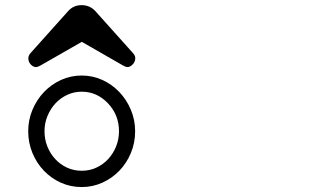

<svg xmlns="http://www.w3.org/2000/svg" viewBox="-20 -718 1244 754"><path d="M300.8 -421.4Q343.8 -421.4 381.8 -404.1Q419.9 -386.7 448.5 -356.7Q477.1 -326.7 493.9 -286.9Q510.7 -247.1 510.7 -202.6Q510.7 -157.2 494.1 -117.4Q477.5 -77.6 449 -47.9Q420.4 -18.1 382.1 -0.7Q343.8 16.6 300.8 16.6Q257.3 16.6 219.2 -0.5Q181.2 -17.6 152.6 -47.4Q124 -77.1 107.4 -117.2Q90.8 -157.2 90.8 -202.6Q90.8 -247.6 107.7 -287.4Q124.5 -327.1 153.1 -356.9Q181.6 -386.7 219.7 -404.1Q257.8 -421.4 300.8 -421.4ZM403.8 -312.5Q360.4 -357.9 300.8 -357.9Q271 -357.9 244.4 -345.7Q217.8 -333.5 198 -312.3Q178.2 -291 166.5 -262.7Q154.8 -234.4 154.8 -202.6Q154.8 -170.9 166 -142.8Q177.2 -114.7 196.8 -93.5Q216.3 -72.3 242.9 -59.8Q269.5 -47.4 300.8 -47.4Q331.5 -47.4 358.2 -59.6Q384.8 -71.8 404.5 -93Q424.3 -114.3 435.8 -142.6Q447.3 -170.9 447.3 -202.6Q447.3 -266.6 403.8 -312.5ZM100.6 -510.3 248 -674.8Q268.6 -697.8 300.5 -697.8Q332.5 -697.8 354 -674.8L501.5 -510.3Q506.3 -504.9 508.8 -500Q511.2 -495.1 511.2 -489.3Q511.2 -481.9 508.3 -475.6Q505.4 -469.2 500.7 -464.6Q496.1 -460 491 -457.3Q485.8 -454.6 481.4 -454.6Q477.1 -454.6 472.7 -456.3Q468.3 -458 462.9 -460.9L301.3 -553.7L139.2 -460.9Q133.8 -458 129.4 -456.3Q125 -454.6 120.6 -454.6Q116.2 -454.6 111.1 -457Q106 -459.5 101.6 -463.9Q97.2 -468.3 94.2 -474.6Q91.3 -481 91.3 -488.3Q91.3 -500.5 100.6 -510.3Z"/></svg>

Font: Erica Type
Style: Italic
Weight: 400
Monospace: yes
Designer: Peter Wiegel
Foundry: Peter Wiegel
Version: Version 1.000 2010 initial release